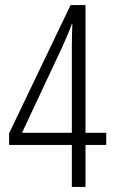

<svg xmlns="http://www.w3.org/2000/svg" viewBox="-20 -739 452 759"><path d="M400 -166V-214H318V-719H259L16 -212V-166H264V0H318V-166ZM264 -558V-214H67L225 -551C238 -580 252 -611 264 -644H266C265 -619 264 -586 264 -558Z"/></svg>

Font: Noto Sans Thai Looped ExtraCondensed Light
Style: Regular
Weight: 300
Width: 2
Designer: Sasikarn Vongin, Ben Mitchell
Foundry: The Fontpad Ltd
Version: Version 1.001